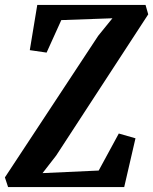

<svg xmlns="http://www.w3.org/2000/svg" viewBox="-37 -763 624 783"><path d="M-4 0 -17 -39.5 363.5 -617 421.5 -688.5 213 -681 153 -548.5 84.5 -558.5 115 -743H556.5L567.5 -704.5L192 -128.5L136.5 -57L365.5 -67.5L447.5 -218.5L515.5 -199L469.5 0Z"/></svg>

Font: Merriweather 24pt SemiCondensed
Style: Bold Italic
Weight: 700
Width: 4
Italic angle: -7.8°
Designer: Eben Sorkin
Foundry: Eben Sorkin
Version: Version 2.101